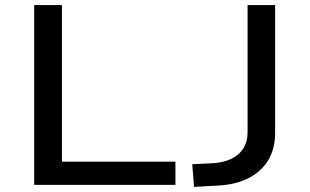

<svg xmlns="http://www.w3.org/2000/svg" viewBox="-20 -725 1214 753"><path d="M114 0V-705H223V-91H668V0ZM741 8 734 -81 817 -85Q859 -88 889 -103Q919 -118 935 -144Q951 -170 951 -206V-705H1059V-203Q1059 -142 1032 -97Q1005 -52 954 -26Q903 0 830 3Z"/></svg>

Font: Nunito Sans 10pt Expanded Medium
Style: Regular
Weight: 500
Width: 7
Designer: Vernon Adams
Foundry: Vernon Adams
Version: Version 3.101;gftools[0.9.27]